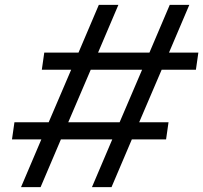

<svg xmlns="http://www.w3.org/2000/svg" viewBox="-20 -765 831 785"><path d="M66 0 149 -195H29L39 -265H179L271 -480H151L161 -550H301L384 -745H464L381 -550H591L674 -745H754L671 -550H791L781 -480H641L549 -265H669L659 -195H519L436 0H356L439 -195H229L146 0ZM259 -265H469L561 -480H351Z"/></svg>

Font: Plus Jakarta Sans
Style: Italic
Weight: 400
Italic angle: -8°
Designer: Gumpita Rahayu
Foundry: Tokotype
Version: Version 2.006